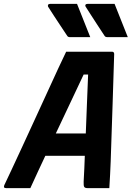

<svg xmlns="http://www.w3.org/2000/svg" viewBox="-33 -967 703 987"><path d="M363 -947Q381 -901 397 -861.5Q413 -822 431 -776H327Q317 -776 313 -782Q288 -820 272.5 -843Q257 -866 244.5 -885.5Q232 -905 214 -933Q212 -938 214.5 -942.5Q217 -947 224 -947ZM556 -947Q574 -901 590 -861.5Q606 -822 624 -776H520Q509 -776 505 -782Q480 -820 465 -843Q450 -866 437.5 -885.5Q425 -905 407 -933Q404 -938 406.5 -942.5Q409 -947 417 -947ZM123 0H-2Q-17 0 -11 -15Q2 -42 26.5 -94.5Q51 -147 82 -214Q113 -281 146 -353Q179 -425 210.5 -493.5Q242 -562 267 -616.5Q292 -671 307 -701H544Q553 -701 554 -690Q551 -576 546 -436.5Q541 -297 536 -137Q535 -104 533 -69.5Q531 -35 529 0H416Q405 0 400.5 -5.5Q396 -11 397 -33Q399 -69 400.5 -102Q402 -135 403 -166H200Q182 -128 163 -87Q144 -46 123 0ZM397 -584Q366 -517 331 -444Q296 -371 254 -281H408Q411 -362 414 -434.5Q417 -507 420 -584Z"/></svg>

Font: Recursive Sn Lnr St
Style: Bold Italic
Weight: 700
Italic angle: -15°
Version: Version 1.079;hotconv 1.0.112;makeotfexe 2.5.65598; ttfautoh